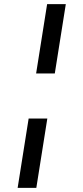

<svg xmlns="http://www.w3.org/2000/svg" viewBox="-20 -725 399 925"><path d="M154 -371 207 -705H297L244 -371ZM65 180 118 -154H208L155 180Z"/></svg>

Font: Nunito Sans 7pt Expanded
Style: Italic
Weight: 400
Width: 7
Italic angle: -9°
Designer: Vernon Adams
Foundry: Vernon Adams
Version: Version 3.101;gftools[0.9.27]